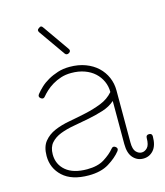

<svg xmlns="http://www.w3.org/2000/svg" viewBox="-111 -815 783 909"><g transform="rotate(-15 281.0 -360.0)"><path d="M212 -20Q264 -20 296.5 -40.5Q329 -61 348 -84Q357 -96 369 -87Q381 -78 372 -66Q350 -38 311 -14Q272 10 212 10Q129 10 85.5 -30Q42 -70 42 -130Q42 -175 62.5 -200.5Q83 -226 115.5 -240Q148 -254 189.5 -261.5Q231 -269 272 -278Q313 -287 350 -301.5Q387 -316 412 -345Q412 -373 401 -397.5Q390 -422 370 -440.5Q350 -459 321 -469.5Q292 -480 256 -480Q228 -480 205 -472.5Q182 -465 163 -453.5Q144 -442 130 -429Q116 -416 107 -405Q98 -393 86 -402Q74 -411 83 -423Q94 -437 110.5 -452.5Q127 -468 149 -480.5Q171 -493 197.5 -501.5Q224 -510 256 -510Q299 -510 333.5 -497Q368 -484 392 -461.5Q416 -439 429 -409Q442 -379 442 -345V-90Q442 -56 454.5 -43Q467 -30 482 -30Q497 -30 509.5 -43Q522 -56 522 -90Q522 -105 537 -105Q552 -105 552 -90Q552 -45 532 -22.5Q512 0 482 0Q452 0 432 -22.5Q412 -45 412 -90V-301Q387 -279 352 -268Q317 -257 279.5 -249.5Q242 -242 204.5 -235.5Q167 -229 137.5 -217.5Q108 -206 90 -185.5Q72 -165 72 -130Q72 -81 108 -50.5Q144 -20 212 -20ZM274 -594Q283 -582 271 -574Q258 -566 250 -577L160 -705Q151 -718 164 -725Q176 -736 185 -721Z"/></g></svg>

Font: Nixie One
Style: Regular
Weight: 400
Designer: Jovanny Lemonad
Foundry: Jovanny Lemonad
Version: Version 1.000 2011 initial release